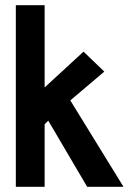

<svg xmlns="http://www.w3.org/2000/svg" viewBox="-20 -720 515 740"><path d="M251 -333 382 -444 302 -521 152 -383V-700H41V0H152V-241L166 -255L316 0H456Z"/></svg>

Font: Advent Pro
Style: Bold
Weight: 700
Designer: VivaRado, Andreas Kalpakidis
Foundry: VivaRado, Andreas Kalpakidis
Version: Version 3.000